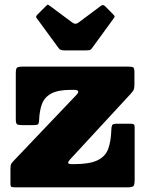

<svg xmlns="http://www.w3.org/2000/svg" viewBox="-20 -807 628 827"><path d="M286 -420Q229.5 -420 200.2 -403.8Q171 -387.5 160.5 -358.5Q150 -329.5 148.5 -290Q148 -275 143.5 -271.5Q139 -268 123 -268H76Q58.5 -268 53.2 -272Q48 -276 48 -294.5V-490Q48 -509.5 52.5 -514.8Q57 -520 77 -520H534Q550 -520 554.5 -516.2Q559 -512.5 559 -495.5V-442.5Q559 -425.5 555 -418.8Q551 -412 543.5 -403.5L282.5 -121Q274 -111.5 273.5 -105.8Q273 -100 290 -100H299Q366.5 -100 400.5 -116.8Q434.5 -133.5 446.2 -166.2Q458 -199 459.5 -247Q460 -261.5 463 -267.8Q466 -274 482 -274H543Q553 -274 556.5 -271.2Q560 -268.5 560 -258.5V-35Q560 -12 555.2 -6Q550.5 0 527 0H45Q33.5 0 29.2 -2.2Q25 -4.5 25 -16V-78Q25 -95.5 28.5 -101.5Q32 -107.5 40 -115.5L309 -398Q330 -420 297 -420ZM233.5 -598.5 137.5 -729.5Q132 -735 141.5 -744.5L178.5 -781.5Q184 -787 186 -786.8Q188 -786.5 194.5 -782L292 -709.5Q305 -700 317 -709L415.5 -782.5Q424 -789 433.5 -779.5L468 -744.5Q473.5 -739 473.8 -736.5Q474 -734 469.5 -727.5L375.5 -598.5Q371.5 -592.5 365.8 -591.2Q360 -590 349 -590H256.5Q239.5 -590 233.5 -598.5Z"/></svg>

Font: Besley* Fatface
Style: Regular
Weight: 900
Designer: Owen Earl
Foundry: indestructible type*
Version: Version 3.000; ttfautohint (v1.8.3)